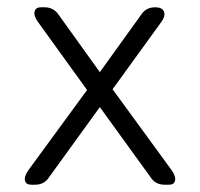

<svg xmlns="http://www.w3.org/2000/svg" viewBox="-20 -507 548 527"><path d="M66 0Q51 0 48.5 -11.5Q46 -23 58 -40L219 -260L84 -447Q72 -464 75 -475.5Q78 -487 92 -487H102Q128 -487 142 -465L254 -309L367 -466Q380 -487 406 -487Q425 -487 430 -475.5Q435 -464 423 -447L289 -262L451 -40Q463 -23 460.5 -11.5Q458 0 444 0H432Q406 0 393 -21L254 -213L115 -21Q102 0 76 0Z"/></svg>

Font: Shin Retro Maru Gothic Regular
Style: Regular
Weight: 400
Designer: Iose
Foundry: Typographish
Version: Version 1.002